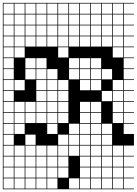

<svg xmlns="http://www.w3.org/2000/svg" viewBox="-20 -1025 963 1352"><path d="M0 307.7V-1004.8H923.1V-1000H851V-927.9H923.1V-923.1H851V-851H923.1V-846.2H851V-774H923.1V-769.2H851V-697.1H923.1V-692.3H851V-620.2H923.1V-615.4H851V-543.3H923.1V-538.5H851V-466.3H923.1V-461.5H851V-389.4H923.1V-384.6H851V-312.5H923.1V-307.7H851V-235.6H923.1V-230.8H851V-158.7H923.1V-153.8H851V-81.7H923.1V0H851V72.1H923.1V76.9H851V149H923.1V153.8H851V226H923.1V230.8H851V302.9H923.1V307.7ZM774 -927.9H846.2V-1000H774ZM4.8 -927.9H76.9V-1000H4.8ZM81.7 -927.9H153.8V-1000H81.7ZM543.3 -927.9H615.4V-1000H543.3ZM158.7 -927.9H230.8V-1000H158.7ZM697.1 -927.9H769.2V-1000H697.1ZM389.4 -927.9H461.5V-1000H389.4ZM466.3 -927.9H538.5V-1000H466.3ZM235.6 -927.9H307.7V-1000H235.6ZM312.5 -927.9H384.6V-1000H312.5ZM620.2 -927.9H692.3V-1000H620.2ZM235.6 -851H307.7V-923.1H235.6ZM389.4 -851H461.5V-923.1H389.4ZM4.8 -851H76.9V-923.1H4.8ZM620.2 -851H692.3V-923.1H620.2ZM697.1 -851H769.2V-923.1H697.1ZM312.5 -851H384.6V-923.1H312.5ZM158.7 -851H230.8V-923.1H158.7ZM543.3 -851H615.4V-923.1H543.3ZM81.7 -851H153.8V-923.1H81.7ZM466.3 -851H538.5V-923.1H466.3ZM774 -851H846.2V-923.1H774ZM235.6 -774H307.7V-846.2H235.6ZM389.4 -774H461.5V-846.2H389.4ZM4.8 -774H76.9V-846.2H4.8ZM697.1 -774H769.2V-846.2H697.1ZM620.2 -774H692.3V-846.2H620.2ZM312.5 -774H384.6V-846.2H312.5ZM543.3 -774H615.4V-846.2H543.3ZM158.7 -774H230.8V-846.2H158.7ZM466.3 -774H538.5V-846.2H466.3ZM81.7 -774H153.8V-846.2H81.7ZM774 -774H846.2V-846.2H774ZM543.3 -697.1H615.4V-769.2H543.3ZM81.7 -697.1H153.8V-769.2H81.7ZM466.3 -697.1H538.5V-769.2H466.3ZM158.7 -697.1H230.8V-769.2H158.7ZM620.2 -697.1H692.3V-769.2H620.2ZM4.8 -697.1H76.9V-769.2H4.8ZM389.4 -697.1H461.5V-769.2H389.4ZM235.6 -697.1H307.7V-769.2H235.6ZM697.1 -697.1H769.2V-769.2H697.1ZM774 -697.1H846.2V-769.2H774ZM312.5 -697.1H384.6V-769.2H312.5ZM81.7 -620.2H153.8V-692.3H81.7ZM4.8 -620.2H76.9V-692.3H4.8ZM389.4 -620.2H461.5V-692.3H389.4ZM774 -620.2H846.2V-692.3H774ZM543.3 -543.3H615.4V-615.4H543.3ZM158.7 -543.3H230.8V-615.4H158.7ZM620.2 -543.3H692.3V-615.4H620.2ZM466.3 -543.3H538.5V-615.4H466.3ZM4.8 -543.3H76.9V-615.4H4.8ZM235.6 -543.3H307.7V-615.4H235.6ZM543.3 -466.3H615.4V-538.5H543.3ZM158.7 -466.3H230.8V-538.5H158.7ZM620.2 -466.3H692.3V-538.5H620.2ZM466.3 -466.3H538.5V-538.5H466.3ZM235.6 -466.3H307.7V-538.5H235.6ZM4.8 -466.3H76.9V-538.5H4.8ZM697.1 -466.3H769.2V-538.5H697.1ZM312.5 -466.3H384.6V-538.5H312.5ZM461.5 -461.5H389.4V-389.4H461.5ZM81.7 -389.4H153.8V-461.5H81.7ZM312.5 -389.4H384.6V-461.5H312.5ZM774 -389.4H846.2V-461.5H774ZM235.6 -389.4H307.7V-461.5H235.6ZM4.8 -389.4H76.9V-461.5H4.8ZM620.2 -389.4H692.3V-461.5H620.2ZM543.3 -389.4H615.4V-461.5H543.3ZM312.5 -312.5H384.6V-384.6H312.5ZM774 -312.5H846.2V-384.6H774ZM4.8 -312.5H76.9V-384.6H4.8ZM697.1 -312.5H769.2V-384.6H697.1ZM389.4 -312.5H461.5V-384.6H389.4ZM235.6 -312.5H307.7V-384.6H235.6ZM312.5 -235.6H384.6V-307.7H312.5ZM774 -235.6H846.2V-307.7H774ZM4.8 -235.6H76.9V-307.7H4.8ZM620.2 -235.6H692.3V-307.7H620.2ZM389.4 -235.6H461.5V-307.7H389.4ZM235.6 -235.6H307.7V-307.7H235.6ZM81.7 -235.6H153.8V-307.7H81.7ZM543.3 -235.6H615.4V-307.7H543.3ZM158.7 -235.6H230.8V-307.7H158.7ZM312.5 -158.7H384.6V-230.8H312.5ZM774 -158.7H846.2V-230.8H774ZM4.8 -158.7H76.9V-230.8H4.8ZM158.7 -158.7H230.8V-230.8H158.7ZM389.4 -158.7H461.5V-230.8H389.4ZM620.2 -158.7H692.3V-230.8H620.2ZM81.7 -158.7H153.8V-230.8H81.7ZM235.6 -158.7H307.7V-230.8H235.6ZM543.3 -158.7H615.4V-230.8H543.3ZM466.3 -81.7H538.5V-153.8H466.3ZM4.8 -81.7H76.9V-153.8H4.8ZM697.1 -81.7H769.2V-153.8H697.1ZM312.5 -81.7H384.6V-153.8H312.5ZM81.7 -81.7H153.8V-153.8H81.7ZM620.2 -81.7H692.3V-153.8H620.2ZM543.3 -81.7H615.4V-153.8H543.3ZM389.4 -4.8H461.5V-76.9H389.4ZM466.3 -4.8H538.5V-76.9H466.3ZM4.8 -4.8H76.9V-76.9H4.8ZM697.1 -4.8H769.2V-76.9H697.1ZM158.7 -4.8H230.8V-76.9H158.7ZM620.2 -4.8H692.3V-76.9H620.2ZM543.3 -4.8H615.4V-76.9H543.3ZM543.3 72.1H615.4V0H543.3ZM620.2 72.1H692.3V0H620.2ZM466.3 72.1H538.5V0H466.3ZM158.7 72.1H230.8V0H158.7ZM81.7 72.1H153.8V0H81.7ZM4.8 72.1H76.9V0H4.8ZM312.5 72.1H384.6V0H312.5ZM389.4 72.1H461.5V0H389.4ZM697.1 72.1H769.2V0H697.1ZM235.6 72.1H307.7V0H235.6ZM774 72.1H846.2V0H774ZM620.2 149H692.3V76.9H620.2ZM543.3 149H615.4V76.9H543.3ZM235.6 149H307.7V76.9H235.6ZM81.7 149H153.8V76.9H81.7ZM4.8 149H76.9V76.9H4.8ZM697.1 149H769.2V76.9H697.1ZM312.5 149H384.6V76.9H312.5ZM389.4 149H461.5V76.9H389.4ZM158.7 149H230.8V76.9H158.7ZM774 149H846.2V76.9H774ZM697.1 226H769.2V153.8H697.1ZM620.2 226H692.3V153.8H620.2ZM543.3 226H615.4V153.8H543.3ZM4.8 226H76.9V153.8H4.8ZM81.7 226H153.8V153.8H81.7ZM158.7 226H230.8V153.8H158.7ZM389.4 226H461.5V153.8H389.4ZM312.5 226H384.6V153.8H312.5ZM235.6 226H307.7V153.8H235.6ZM774 226H846.2V153.8H774ZM774 302.9H846.2V230.8H774ZM235.6 302.9H307.7V230.8H235.6ZM312.5 302.9H384.6V230.8H312.5ZM620.2 302.9H692.3V230.8H620.2ZM697.1 302.9H769.2V230.8H697.1ZM158.7 302.9H230.8V230.8H158.7ZM81.7 302.9H153.8V230.8H81.7ZM543.3 302.9H615.4V230.8H543.3ZM4.8 302.9H76.9V230.8H4.8ZM466.3 302.9H538.5V230.8H466.3Z"/></svg>

Font: Jacquarda Bastarda 9 Charted
Style: Regular
Weight: 400
Designer: Sarah Cadigan-Fried
Version: Version 1.000; ttfautohint (v1.8.4.7-5d5b)